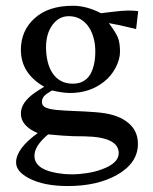

<svg xmlns="http://www.w3.org/2000/svg" viewBox="-20 -472 529 664"><path d="M146.5 -7.3Q99.1 32.2 99.1 66.9Q99.1 120.1 203.1 129.9Q216.8 130.9 234.1 130.9Q251.5 130.9 280 126.7Q308.6 122.6 333 113.3Q390.6 92.3 390.6 57.6Q390.6 1.5 272 -0.5L233.4 -1Q200.2 -2 146.5 -7.3ZM139.2 -308.6Q139.2 -283.2 144.5 -260.3Q149.9 -237.3 161.1 -219.7Q186 -182.6 231.4 -182.6Q290 -182.6 304.7 -247.6Q309.6 -267.6 309.6 -294.7Q309.6 -321.8 302.5 -345Q295.4 -368.2 283.2 -383.8Q257.8 -416 217.8 -416Q184.1 -416 162.1 -386.7Q139.2 -356.4 139.2 -308.6ZM232.4 -452.1Q279.3 -452.1 329.1 -426.3L365.2 -430.7Q404.3 -435.5 421.9 -435.5Q443.4 -435.5 458 -433.6L450.7 -371.6Q425.3 -377.9 394 -384.8L356.4 -392.1Q384.3 -355 389.6 -336.9Q395 -318.8 395 -293Q395 -267.1 379.9 -238Q364.7 -209 339.8 -189.5Q291 -150.4 222.2 -150.4Q197.8 -150.4 159.7 -159.2Q153.8 -154.8 147.7 -151.4Q141.6 -147.9 136.7 -143.6Q125 -133.8 125 -119.9Q125 -106 137.9 -100.1Q150.9 -94.2 175.8 -91.8Q200.7 -89.4 236.6 -88.1Q272.5 -86.9 310.3 -84Q348.1 -81.1 373.5 -73.2Q398.9 -65.4 417.5 -51.8Q457 -23.4 457 25.4Q457 91.8 384.8 132.8Q316.4 171.4 214.4 171.4Q132.3 171.4 81.1 145Q35.6 121.6 35.6 89.8Q35.6 42.5 110.4 -11.7Q52.2 -36.1 52.2 -79.6Q52.2 -117.7 100.6 -151.4Q115.2 -161.6 132.8 -171.9Q52.2 -218.3 52.2 -299.3Q52.2 -366.2 100.1 -409.2Q147.5 -452.1 232.4 -452.1Z"/></svg>

Font: RadleyRegular
Style: Regular
Weight: 400
Designer: vernon adams
Foundry: vernon adams
Version: Version 1.000;PS 001.001;hotconv 1.0.56